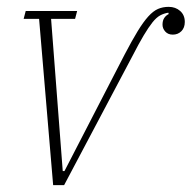

<svg xmlns="http://www.w3.org/2000/svg" viewBox="-20 -540 559 560"><path d="M94 -485H49L55 -508H205L199 -485H129L163 -41H168L343 -380Q365 -422 381.5 -449Q398 -476 412.5 -492Q427 -508 441 -514Q455 -520 472 -520Q492 -520 505.5 -508Q519 -496 519 -476Q519 -459 509 -449Q499 -439 484 -439Q470 -439 462 -448Q454 -457 454 -468Q454 -480 459 -487.5Q464 -495 472 -499L471 -503Q458 -501 447 -495Q436 -489 424.5 -474.5Q413 -460 399 -436.5Q385 -413 366 -376L167 0H135Z"/></svg>

Font: IBM Plex Serif ExtLt
Style: Italic
Weight: 200
Italic angle: -14°
Designer: Mike Abbink, Paul van der Laan, Pieter van Rosmalen
Foundry: Bold Monday
Version: Version 3.001